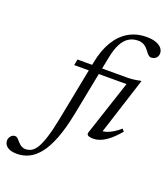

<svg xmlns="http://www.w3.org/2000/svg" viewBox="-352 -830 1062 1213"><g transform="rotate(20 178.5 -223.0)"><path d="M53.5 -386 61 -426H388Q414.5 -426 438.2 -428.8Q462 -431.5 478.5 -436H487.5L359 -35.5L350.5 -54.5Q367 -52.5 388.2 -59Q409.5 -65.5 432.8 -79.5Q456 -93.5 478 -113.5L492 -97.5Q457 -56.5 427.5 -33Q398 -9.5 373.2 0.2Q348.5 10 326 10Q298.5 10 288.8 3Q279 -4 283.5 -17.5L409.5 -399L451.5 -386ZM162 -96.5Q142 5 115.2 74.5Q88.5 144 55.8 186Q23 228 -15 246.5Q-53 265 -95.5 265Q-139 265 -160.8 248.5Q-182.5 232 -182.5 206.5Q-182.5 190.5 -171.2 176.8Q-160 163 -143 163Q-133 163 -124 171.8Q-115 180.5 -104 193.5Q-93 206.5 -80.2 212.5Q-67.5 218.5 -55 218.5Q-34 218.5 -15.5 208.2Q3 198 19.5 170.8Q36 143.5 51.5 94.2Q67 45 82.5 -33L163.5 -446Q180 -530.5 215.5 -589.2Q251 -648 303.5 -678.8Q356 -709.5 424 -709.5Q461.5 -709.5 487 -700.2Q512.5 -691 525.5 -675.5Q538.5 -660 538.5 -640Q538.5 -628 533 -618.2Q527.5 -608.5 517 -602.5Q506.5 -596.5 492 -596.5Q485.5 -596.5 476.5 -603Q467.5 -609.5 453.5 -629Q439.5 -648.5 422 -659Q404.5 -669.5 382.5 -669.5Q346 -669.5 318.5 -652Q291 -634.5 272.5 -598.8Q254 -563 243 -508.5Z"/></g></svg>

Font: Newsreader 18pt
Style: Italic
Weight: 400
Italic angle: -17°
Version: Version 1.003